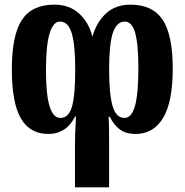

<svg xmlns="http://www.w3.org/2000/svg" viewBox="-20 -567 796 827"><path d="M303 52Q303 6 306 -35L307 -66H304Q266 10 188 10Q109 10 70 -57Q31 -124 31 -268Q31 -416 74.5 -481.5Q118 -547 214 -547Q278 -547 320 -509.5Q362 -472 378 -409Q396 -472 437 -509.5Q478 -547 542 -547Q637 -547 680.5 -482Q724 -417 724 -271Q724 -128 682.5 -59Q641 10 564 10Q522 10 496 -9.5Q470 -29 453 -64H448Q450 -34 450 47V240H303ZM304 -267Q304 -374 289 -424Q274 -474 238 -474Q209 -474 193.5 -422.5Q178 -371 178 -266Q178 -160 193.5 -109.5Q209 -59 240 -59Q276 -59 290 -107.5Q304 -156 304 -267ZM576 -271Q576 -378 562 -426Q548 -474 518 -474Q482 -474 466 -425Q450 -376 450 -269Q450 -161 465 -110Q480 -59 516 -59Q547 -59 561.5 -111Q576 -163 576 -271Z"/></svg>

Font: Noto Serif Georgian Bold Cond
Style: Regular
Weight: 700
Width: 3
Designer: Monotype Design team
Foundry: Monotype Imaging Inc.
Version: Version 1.000